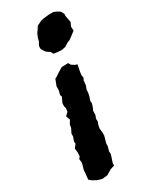

<svg xmlns="http://www.w3.org/2000/svg" viewBox="-194 -555 616 770"><g transform="rotate(-30 114.5 -170.0)"><path d="M201 -509 215 -503 228 -495 236 -479 235 -471 241 -440 233 -423 234 -404 220 -393 201 -379 190 -375 173 -364 155 -360 137 -361 118 -364 112 -375 96 -386 86 -400 82 -410 84 -422 92 -436 95 -449 103 -468 111 -479 120 -493 141 -503 153 -506 179 -509ZM150 -302 156 -291 170 -282 180 -279 174 -248 172 -234 174 -220 169 -210 167 -189 161 -173 160 -158 157 -144 151 -126 152 -115 147 -99 141 -86V-69L135 -51L136 -41L131 -27L128 -12L130 8V22L125 40L121 55V66L115 87L116 99L104 136V146L85 152L62 166L36 169L16 163L-4 152L-14 143L-11 114L-10 100L-5 83L-2 72L-4 54L3 45L4 28L2 8L14 -7L13 -18L20 -37V-50L30 -70L33 -86L43 -102L36 -121L50 -134L52 -150L49 -160L50 -175L61 -198L58 -207L63 -228V-244L74 -273L85 -279L98 -288L120 -301Z"/></g></svg>

Font: Winky Rough Medium
Style: Italic
Weight: 500
Italic angle: -8.97852°
Designer: Simon Atzbach
Foundry: typofactur
Version: Version 1.206; ttfautohint (v1.8.4.7-5d5b)